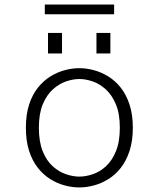

<svg xmlns="http://www.w3.org/2000/svg" viewBox="-20 -811 690 842"><path d="M328 11Q296.5 11 263.8 2.2Q231 -6.5 200.5 -25.5Q170 -44.5 145.8 -75.2Q121.5 -106 107.5 -149.5Q93.5 -193 93.5 -251Q93.5 -308.5 107.5 -352Q121.5 -395.5 145.8 -426Q170 -456.5 200.5 -475.5Q231 -494.5 263.8 -503.2Q296.5 -512 328 -512Q359 -512 391.8 -503.2Q424.5 -494.5 455.2 -475.5Q486 -456.5 510 -426Q534 -395.5 548.2 -352Q562.5 -308.5 562.5 -251Q562.5 -193 548.2 -149.5Q534 -106 510 -75.2Q486 -44.5 455.2 -25.5Q424.5 -6.5 391.8 2.2Q359 11 328 11ZM328 -36.5Q355.5 -36.5 386.2 -46.8Q417 -57 444 -81.2Q471 -105.5 488.2 -147.2Q505.5 -189 505.5 -251Q505.5 -312.5 488.2 -353.5Q471 -394.5 444 -419Q417 -443.5 386.2 -454Q355.5 -464.5 328 -464.5Q300.5 -464.5 269.8 -454Q239 -443.5 211.8 -419Q184.5 -394.5 167.5 -353.5Q150.5 -312.5 150.5 -251Q150.5 -189 167.5 -147.2Q184.5 -105.5 211.8 -81.2Q239 -57 269.8 -46.8Q300.5 -36.5 328 -36.5ZM190.5 -666.5H252V-576.5H190.5ZM403 -666.5H464V-576.5H403ZM176.5 -748.5V-791H480.5V-748.5Z"/></svg>

Font: Trispace Thin ExtraLight
Style: Regular
Weight: 250
Version: Version 1.210